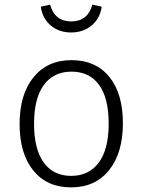

<svg xmlns="http://www.w3.org/2000/svg" viewBox="-20 -792 611 823"><path d="M404.5 -428.5Q363.3 -484.9 286.6 -484.9Q210 -484.9 168 -428Q126 -371.1 126 -261.7Q126 -152.3 167.5 -95.2Q209 -38.1 284.9 -38.1Q360.8 -38.1 403.3 -95Q445.8 -151.9 445.8 -262Q445.8 -372.1 404.5 -428.5ZM123.5 -460.7Q183.1 -534.2 286.6 -534.2Q390.1 -534.2 448.5 -462.6Q506.8 -391.1 506.8 -263.7Q506.8 -136.2 447.5 -62.5Q388.2 11.2 284.7 11.2Q181.2 11.2 122.6 -61.3Q64 -133.8 64 -260.5Q64 -387.2 123.5 -460.7ZM154.8 -763.2 194.8 -772Q214.8 -700.2 285.4 -700.2Q356 -700.2 376 -772L416 -763.2Q409.2 -713.4 373 -683.1Q336.9 -652.8 284.9 -652.8Q232.9 -652.8 197.5 -682.9Q162.1 -712.9 154.8 -763.2Z"/></svg>

Font: FiraSans-Light
Style: Regular
Weight: 300
Designer: Carrois Corporate & Edenspiekermann AG
Foundry: Carrois Corporate GbR & Edenspiekermann AG
Version: Version 3.106;PS 003.106;hotconv 1.0.70;makeotf.lib2.5.58329